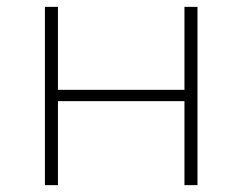

<svg xmlns="http://www.w3.org/2000/svg" viewBox="-20 -540 707 560"><path d="M149 0V-245H518V0H556V-520H518V-278H149V-520H111V0Z"/></svg>

Font: Montserrat-Alt1 ExtLt
Style: Regular
Weight: 200
Designer: Differentunic
Foundry: Differentunic
Version: Version 7.222